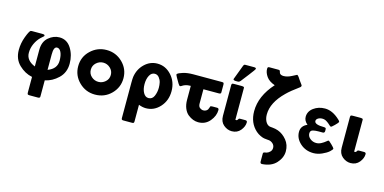

<svg xmlns="http://www.w3.org/2000/svg" viewBox="-88 -1237 4005 2000"><g transform="rotate(15 1914.5 -237.0)"><path d="M44.9 -233.9Q44.9 -305.7 71 -375.7Q97.2 -445.8 112.8 -456.1Q116.7 -458 126 -458H236.8Q254.9 -458 261.2 -454.1L264.2 -450.2L265.1 -445.8Q265.1 -442.9 264.6 -441.9Q264.2 -440.9 263.2 -439.5Q262.2 -438 259.5 -435.5Q256.8 -433.1 253.9 -430.7Q251 -428.2 244.4 -422.1Q237.8 -416 230 -409.2Q196.8 -377 175.3 -330.1Q153.8 -283.2 153.8 -231.9Q153.8 -148.9 251 -109.9V-290Q251 -377 304.9 -423.1Q358.9 -469.2 421.9 -469.2Q502.9 -469.2 548.6 -397.2Q594.2 -325.2 594.2 -231Q594.2 -134.8 530 -73.5Q465.8 -12.2 388.2 2.9V169.9Q388.2 178.7 387.7 182.9Q387.2 187 382.1 190.9Q377 194.8 366.2 194.8H275.9Q258.8 194.8 254.9 189.5Q251 184.1 251 168.9V2.9Q170.9 -13.2 107.9 -74.5Q44.9 -135.7 44.9 -233.9ZM388.2 -109.9Q485.4 -146 484.9 -234.9Q484.9 -292 468.5 -325.9Q452.1 -359.9 424.8 -359.9Q387.7 -359.9 388.2 -275.9Z M686.5 -230Q686.5 -331.1 759 -400.1Q831.5 -469.2 930.7 -469.2Q1031.7 -469.2 1103.3 -399.2Q1174.8 -329.1 1174.8 -229Q1174.8 -129.9 1104.2 -59.3Q1033.7 11.2 930.7 11.2Q829.6 11.2 758.1 -59.3Q686.5 -129.9 686.5 -230ZM822.8 -229Q822.8 -185.1 855.2 -155.5Q887.7 -126 930.7 -126Q972.7 -126 1005.6 -155Q1038.6 -184.1 1038.6 -229Q1038.6 -272.9 1006.1 -303Q973.6 -333 930.7 -333Q888.7 -333 855.7 -303.5Q822.8 -273.9 822.8 -229Z M1266.1 173.8V-207Q1266.1 -250 1269 -271Q1282.2 -356 1341.3 -412.6Q1400.4 -469.2 1479 -469.2Q1566.9 -469.2 1630.1 -399.7Q1693.4 -330.1 1693.4 -229Q1693.4 -127.9 1630.9 -58.3Q1568.4 11.2 1480 11.2Q1443.8 11.2 1402.3 -4.9V173.8Q1402.3 185.1 1398.2 189.9Q1394 194.8 1382.3 194.8H1287.1Q1274.9 194.8 1270.5 190.4Q1266.1 186 1266.1 173.8ZM1479 -98.1Q1520 -98.1 1538.1 -139.6Q1556.2 -181.2 1556.2 -230Q1556.2 -258.8 1550.3 -285.9Q1544.4 -313 1525.9 -336.4Q1507.3 -359.9 1479 -359.9Q1442.9 -359.9 1422.6 -321.5Q1402.3 -283.2 1402.3 -228Q1402.3 -172.9 1423.3 -135.5Q1444.3 -98.1 1479 -98.1Z M1697.8 -407.2V-411.1L1699.7 -417Q1712.9 -430.2 1758.8 -444.1Q1804.7 -458 1866.7 -458H2168.9Q2169.9 -458 2172.9 -458Q2184.1 -458 2188 -457Q2191.9 -456.1 2194.8 -450.9Q2197.8 -445.8 2197.8 -434.1V-359.9Q2197.8 -348.6 2197.3 -345.2Q2196.8 -341.8 2191.2 -338.4Q2185.5 -335 2173.8 -335H2008.8V-181.2Q2008.8 -148.9 2026.9 -135.5Q2044.9 -122.1 2064 -122.1Q2082 -122.1 2094.5 -130.1Q2106.9 -138.2 2111.3 -146.5Q2115.7 -154.8 2119.6 -166.5Q2123.5 -178.2 2123.5 -179.2L2127 -183.1Q2135.7 -186 2150.9 -186H2196.8Q2215.8 -186 2215.8 -166Q2215.8 -103 2168.2 -45.9Q2120.6 11.2 2043.9 11.2Q2016.1 11.2 1988 0.7Q1960 -9.8 1932.9 -31.5Q1905.8 -53.2 1889.2 -93Q1872.6 -132.8 1872.6 -185.1V-335Q1836.4 -335 1814.7 -326.9Q1793 -318.8 1782.5 -311Q1772 -303.2 1764.6 -303.2Q1756.8 -303.2 1742.7 -326.2Q1699.7 -398.4 1697.8 -407.2Z M2276.9 -120.1V-452.1Q2277.8 -466.3 2283.7 -468.8Q2289.6 -471.2 2313.5 -471.2H2385.7Q2397.9 -471.2 2409.7 -466.8L2412.6 -459V-113.8Q2416.5 -112.8 2422.9 -112.8Q2431.6 -112.8 2437.3 -122.8Q2442.9 -132.8 2446.8 -135Q2450.7 -137.2 2466.8 -137.2H2513.7Q2534.7 -137.2 2534.7 -119.1Q2534.7 -74.2 2499.8 -31.5Q2464.8 11.2 2405.8 11.2Q2357.9 11.2 2317.4 -22.9Q2276.9 -57.1 2276.9 -120.1ZM2284.7 -519Q2284.7 -522 2343.8 -675.8Q2348.6 -687 2352.5 -690.4Q2356.4 -693.8 2367.7 -693.8H2459.5Q2481.4 -693.8 2481.4 -681.2Q2481.4 -674.3 2427.7 -605Q2389.6 -556.2 2361.8 -520Q2349.6 -504.9 2334.5 -504.9H2308.6Q2284.7 -506.8 2284.7 -519Z M2578.1 -252Q2578.1 -416 2715.3 -567.9Q2651.4 -589.8 2622.8 -630.9Q2594.2 -671.9 2594.2 -711.9Q2594.2 -726.1 2599.1 -730Q2604 -733.9 2614.3 -733.9H2709Q2721.2 -733.9 2725.1 -730Q2729 -726.1 2730.7 -717Q2732.4 -708 2735.4 -703.1Q2746.6 -684.1 2779.3 -684.1Q2819.3 -684.1 2865.7 -708.5Q2912.1 -732.9 2913.1 -732.9H2915Q2921.9 -731 2935.1 -712.9Q2939 -707 2950.2 -689.9Q2970.2 -662.1 2985.4 -641.1Q2991.2 -628.9 2978 -617.2Q2887.2 -551.3 2844.2 -507.8Q2714.4 -380.9 2714.4 -252.9Q2714.4 -211.9 2729.7 -180.9Q2745.1 -149.9 2771 -140.1Q2778.8 -137.2 2808.6 -135Q2838.4 -132.8 2869.1 -122.1Q2923.3 -102.1 2964.4 -52Q3005.4 -2 3005.4 67.9Q3005.4 135.7 2952.4 194.8Q2899.4 253.9 2798.3 259.8Q2779.3 259.8 2779.3 237.8V154.8Q2779.3 150.9 2779.8 148.4Q2780.3 146 2780.8 144Q2781.2 142.1 2783.2 141.1Q2785.2 140.1 2786.6 139.2Q2788.1 138.2 2791.7 137.2Q2795.4 136.2 2797.9 135.5Q2800.3 134.8 2806.2 133.8Q2812 132.8 2816.4 131.8Q2835.4 126 2851.8 109.4Q2868.2 92.8 2868.2 67.9Q2868.2 41 2849.1 22.9Q2830.1 4.9 2806.2 1Q2805.2 1 2786.6 -0.5Q2768.1 -2 2752.2 -4.4Q2736.3 -6.8 2710.7 -18.8Q2685.1 -30.8 2663.1 -49.8Q2578.1 -125 2578.1 -252Z M3085 -164.1Q3085 -230 3151.9 -257.8Q3111.8 -291 3111.8 -334Q3111.8 -393.1 3163.8 -431.2Q3215.8 -469.2 3285.6 -469.2Q3366.7 -469.2 3444.8 -396Q3459 -383.8 3461.9 -375V-370.1Q3459 -361.3 3429 -331.5Q3398.9 -301.8 3391.8 -301.8Q3384.8 -301.8 3370.4 -316.4Q3356 -331.1 3333.7 -345.5Q3311.5 -359.9 3285.6 -359.9Q3258.8 -359.9 3239.7 -347.9Q3220.7 -335.9 3220.7 -317.9Q3220.7 -278.8 3326.7 -278.8Q3340.8 -277.8 3343.8 -272.9Q3346.7 -268.1 3346.7 -255.9Q3346.7 -253.9 3346.7 -252.9V-243.2Q3346.7 -222.2 3327.6 -221.2H3280.8Q3258.8 -220.2 3248.3 -219.7Q3237.8 -219.2 3221.7 -215.1Q3205.6 -210.9 3199.2 -201.4Q3192.9 -191.9 3192.9 -176.8Q3192.9 -144.5 3221.4 -121.3Q3250 -98.1 3287.6 -98.1Q3315.4 -98.1 3342 -112.5Q3368.7 -127 3385.3 -141.4Q3401.9 -155.8 3406.7 -155.8Q3413.6 -155.8 3443.6 -126.5Q3473.6 -97.2 3476.6 -87.9Q3475.6 -75.7 3449.7 -52.7Q3423.8 -29.8 3377.7 -9.3Q3331.5 11.2 3286.6 11.2Q3201.7 11.2 3143.3 -41.5Q3085 -94.2 3085 -164.1Z M3557.6 -120.1V-452.1Q3558.6 -466.3 3564.5 -468.8Q3570.3 -471.2 3594.2 -471.2H3666.5Q3678.7 -471.2 3690.4 -466.8L3693.4 -459V-113.8Q3697.3 -112.8 3703.6 -112.8Q3712.4 -112.8 3718 -122.8Q3723.6 -132.8 3727.5 -135Q3731.4 -137.2 3747.6 -137.2H3794.4Q3815.4 -137.2 3815.4 -119.1Q3815.4 -74.2 3780.5 -31.5Q3745.6 11.2 3686.5 11.2Q3638.7 11.2 3598.1 -22.9Q3557.6 -57.1 3557.6 -120.1Z"/></g></svg>

Font: CMU Sans Serif
Style: Bold
Weight: 700
Version: Version 0.7.0